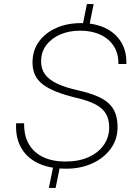

<svg xmlns="http://www.w3.org/2000/svg" viewBox="-20 -834 673 939"><path d="M305 -9Q221 -9 165 -36.5Q109 -64 82 -114Q55 -164 59 -231H98Q97 -170 121.5 -128.5Q146 -87 191.5 -65.5Q237 -44 300 -44Q365 -44 413 -65.5Q461 -87 487.5 -125Q514 -163 514 -210Q514 -251 497.5 -278.5Q481 -306 446 -324Q411 -342 356 -355Q297 -369 255.5 -385.5Q214 -402 188.5 -422Q163 -442 151 -468Q139 -494 139 -528Q139 -587 170 -630Q201 -673 254.5 -697Q308 -721 377 -721Q444 -721 494.5 -697Q545 -673 572.5 -628Q600 -583 598 -521H559Q560 -571 537 -607.5Q514 -644 471.5 -664Q429 -684 372 -684Q318 -684 275 -665.5Q232 -647 206.5 -613.5Q181 -580 181 -533Q181 -498 199.5 -471.5Q218 -445 258.5 -425.5Q299 -406 363 -392Q415 -380 451.5 -365Q488 -350 511 -329Q534 -308 544.5 -279Q555 -250 555 -212Q555 -152 521 -106Q487 -60 430.5 -34.5Q374 -9 305 -9ZM219 85 243 -33H276L252 85ZM383 -705 405 -814H438L416 -705Z"/></svg>

Font: Mona Sans
Style: Italic
Weight: 200
Italic angle: -11.6951°
Designer: Deni Anggara
Foundry: GitHub
Version: Version 2.000